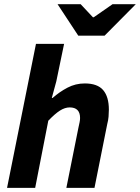

<svg xmlns="http://www.w3.org/2000/svg" viewBox="-20 -914 681 934"><path d="M14.3 0 155 -700.6H291.8L253.9 -518.2L232 -437.6H236Q269.2 -467 308.4 -487.6Q347.6 -508.1 392.3 -508.1Q454.3 -508.1 481.9 -475.6Q509.6 -443.1 509.6 -380.6Q509.6 -364.2 508.1 -346.4Q506.6 -328.5 501.6 -310L439.6 0H302.8L361.5 -292.8Q364.9 -308.4 367.2 -319.3Q369.5 -330.3 369.5 -340.3Q369.5 -365.9 356.7 -378.7Q344 -391.5 319.1 -391.5Q295.9 -391.5 271.5 -376Q247.1 -360.4 214.9 -326.7L151.1 0ZM360.7 -740.6 260 -893.6H372.4L432 -830H436L527.5 -893.6H640.6L488.9 -740.6Z"/></svg>

Font: Source Sans 3
Style: Italic
Weight: 200
Italic angle: -11°
Designer: Paul D. Hunt
Foundry: Adobe
Version: Version 3.046;hotconv 1.0.118;makeotfexe 2.5.65603